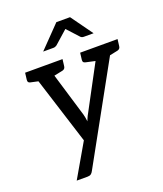

<svg xmlns="http://www.w3.org/2000/svg" viewBox="-159 -820 929 1095"><g transform="rotate(-20 305.0 -272.5)"><path d="M115 172 232 -30 81 -507H158Q170 -507 176 -501Q182 -495 184 -488L280 -169Q282 -162 284.5 -149Q287 -136 288 -125Q291 -133 294 -140Q297 -147 300.5 -154.5Q304 -162 309 -170L479 -488Q483 -496 491 -501.5Q499 -507 507 -507H578L215 150Q210 160 202.5 166Q195 172 181 172ZM142 -482 145 -507H220L217 -482ZM452 -482 455 -507H530L527 -482ZM151 -507 131 -429 58 -445Q49 -447 46 -452Q43 -457 44 -466L49 -507ZM276 -507 271 -466Q270 -457 265.5 -452Q261 -447 253 -445L176 -429L174 -507ZM485 -507 465 -429 392 -445Q383 -447 380 -452Q377 -457 378 -466L383 -507ZM610 -507 605 -466Q604 -457 599.5 -452Q595 -447 587 -445L510 -429L508 -507ZM187 -585 315 -717H398L493 -585H434Q422 -585 415 -592L350 -663L270 -592Q266 -589 260.5 -587Q255 -585 249 -585Z"/></g></svg>

Font: Aleo
Style: Italic
Weight: 400
Italic angle: -7°
Designer: Alessio Laiso
Foundry: Alessio Laiso
Version: Version 2.001;gftools[0.9.29]